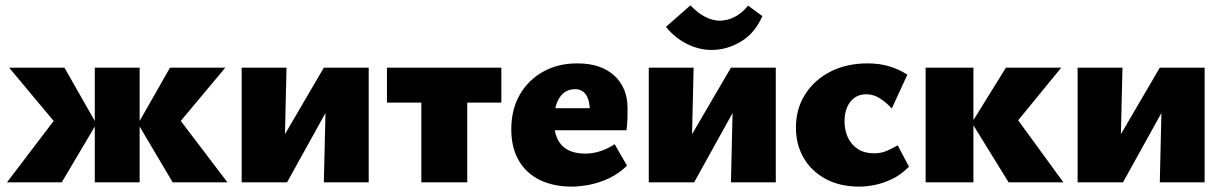

<svg xmlns="http://www.w3.org/2000/svg" viewBox="-20 -679 4553 715"><path d="M623 0 494 -218 613 -427H819L605 -171V-292L827 0ZM6 0 228 -292V-171L14 -427H220L339 -218L210 0ZM333 0V-427H500V0Z M1186 0 1196 -427H1353V0ZM880 0V-427H1047L1037 0ZM986 0V-85L1186 -427H1238V-341L1049 0Z M1549 0V-427H1720V0ZM1421 -297V-427H1847V-297Z M2109 16Q2042 16 1991 -8.5Q1940 -33 1912 -81Q1884 -129 1884 -198Q1884 -271 1915.5 -326Q1947 -381 2002.5 -412Q2058 -443 2130 -443Q2218 -443 2267.5 -397.5Q2317 -352 2317 -276Q2317 -256 2316.5 -236Q2316 -216 2313 -194H2177V-260Q2177 -303 2163 -325Q2149 -347 2121 -347Q2095 -347 2077.5 -331.5Q2060 -316 2051.5 -289.5Q2043 -263 2043 -229Q2043 -169 2072 -138Q2101 -107 2160 -107Q2189 -107 2217 -116.5Q2245 -126 2269 -142L2315 -62Q2283 -31 2245.5 -14Q2208 3 2172.5 9.5Q2137 16 2109 16ZM1964 -194 1984 -276H2308V-194Z M2702 0 2712 -427H2869V0ZM2396 0V-427H2563L2553 0ZM2502 0V-85L2702 -427H2754V-341L2565 0ZM2630 -493Q2583 -493 2538 -515.5Q2493 -538 2460 -579L2551 -659Q2580 -629 2607.5 -615.5Q2635 -602 2660 -602Q2688 -602 2715 -615.5Q2742 -629 2766 -658L2819 -619Q2791 -555 2739 -524Q2687 -493 2630 -493Z M3181 16Q3107 16 3054 -13Q3001 -42 2972.5 -91.5Q2944 -141 2944 -204Q2944 -274 2978.5 -328Q3013 -382 3073 -412.5Q3133 -443 3211 -443Q3255 -443 3291.5 -432Q3328 -421 3359 -401L3301 -275Q3283 -295 3258.5 -311.5Q3234 -328 3205 -328Q3181 -328 3163 -315.5Q3145 -303 3135 -280.5Q3125 -258 3125 -227Q3125 -193 3138 -166Q3151 -139 3175.5 -123.5Q3200 -108 3235 -108Q3260 -108 3280.5 -116.5Q3301 -125 3323 -138L3365 -58Q3334 -27 3300.5 -11.5Q3267 4 3236.5 10Q3206 16 3181 16Z M3736 0 3599 -222 3726 -427H3932L3725 -174V-295L3940 0ZM3427 0V-427H3605V0Z M4299 0 4309 -427H4466V0ZM3993 0V-427H4160L4150 0ZM4099 0V-85L4299 -427H4351V-341L4162 0Z"/></svg>

Font: Ysabeau Office Black
Style: Regular
Weight: 900
Designer: Christian Thalmann (Catharsis Fonts)
Version: Version 2.001;gftools[0.9.30]; featfreeze: tnum,lnum,ss02